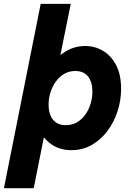

<svg xmlns="http://www.w3.org/2000/svg" viewBox="-56 -772 677 997"><path d="M-35.6 205.1 155.3 -752H311.5L257.8 -487.3H286.1L221.7 -426.3L161.6 -115.2L193.4 -57.1H171.4L119.1 205.1ZM314.9 7.8Q259.3 7.8 217.5 -18.3Q175.8 -44.4 152.6 -92Q129.4 -139.6 129.4 -205.1Q129.4 -264.6 148.4 -322.8Q167.5 -380.9 202.4 -428.5Q237.3 -476.1 284.4 -504.6Q331.5 -533.2 386.7 -533.2Q436 -533.2 478.5 -508.3Q521 -483.4 546.9 -434.1Q572.8 -384.8 572.8 -310.5Q572.8 -251 554.4 -194.3Q536.1 -137.7 502 -92Q467.8 -46.4 420.4 -19.3Q373 7.8 314.9 7.8ZM285.6 -122.1Q317.9 -122.1 343.3 -136.7Q368.7 -151.4 386.7 -176.5Q404.8 -201.7 414.3 -232.9Q423.8 -264.2 423.8 -296.4Q423.8 -345.7 401.4 -374.5Q378.9 -403.3 335 -403.3Q302.7 -403.3 277.3 -388.4Q252 -373.5 233.9 -348.4Q215.8 -323.2 206.1 -292Q196.3 -260.7 196.3 -228.5Q196.3 -179.2 219.2 -150.6Q242.2 -122.1 285.6 -122.1Z"/></svg>

Font: Reddit Sans ExtraBold
Style: Italic
Weight: 800
Italic angle: -11.25°
Designer: Stephen Hutchings
Version: Version 1.013